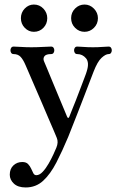

<svg xmlns="http://www.w3.org/2000/svg" viewBox="-20 -635 524 845"><path d="M93 190Q59 190 41 173Q23 156 23 134Q23 108 39 93Q55 78 78 78Q95 78 103.5 87Q112 96 117 107Q122 118 126.5 127Q131 136 140 136Q154 136 168 121Q182 106 194 85Q206 64 215 44.5Q224 25 228 15Q238 -9 230 -28Q228 -34 217.5 -58Q207 -82 192.5 -116Q178 -150 162 -187.5Q146 -225 131 -259Q116 -293 106 -317Q96 -341 93 -347Q82 -373 70.5 -385Q59 -397 40 -397Q33 -397 29.5 -402Q26 -407 26 -414Q26 -420 29.5 -425Q33 -430 40 -430Q51 -430 72.5 -428.5Q94 -427 118 -427Q142 -427 168.5 -428.5Q195 -430 205 -430Q212 -430 215.5 -425Q219 -420 219 -414Q219 -407 215.5 -402Q212 -397 205 -397Q183 -397 176 -388Q169 -379 173 -367Q176 -361 186.5 -335Q197 -309 211.5 -274.5Q226 -240 240 -206Q254 -172 264 -148.5Q274 -125 275 -122Q280 -110 285 -121Q287 -127 295 -146.5Q303 -166 313.5 -192.5Q324 -219 334 -246Q344 -273 352 -293.5Q360 -314 362 -322Q374 -360 358.5 -378.5Q343 -397 320 -397Q313 -397 309.5 -402Q306 -407 306 -414Q306 -420 309.5 -425Q313 -430 320 -430Q331 -430 348 -428.5Q365 -427 389 -427Q412 -427 430 -428.5Q448 -430 458 -430Q465 -430 468.5 -425Q472 -420 472 -414Q472 -407 468.5 -402Q465 -397 458 -397Q445 -397 427 -380.5Q409 -364 392 -320Q389 -313 378.5 -285Q368 -257 353 -218.5Q338 -180 323 -141Q308 -102 296 -72.5Q284 -43 280 -32Q254 30 228 80.5Q202 131 170 160.5Q138 190 93 190ZM352 -495Q328 -495 310.5 -512.5Q293 -530 293 -555Q293 -580 310.5 -597.5Q328 -615 352 -615Q376 -615 393.5 -597Q411 -579 411 -555Q411 -530 393.5 -512.5Q376 -495 352 -495ZM129 -495Q106 -495 89 -512.5Q72 -530 72 -555Q72 -580 89 -597.5Q106 -615 129 -615Q154 -615 171 -597Q188 -579 188 -555Q188 -530 171 -512.5Q154 -495 129 -495Z"/></svg>

Font: TsukuhouMincho
Style: Regular
Weight: 400
Designer: Iose
Foundry: Typographish
Version: Version 1.001; ttfautohint (v1.8.3)